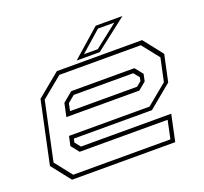

<svg xmlns="http://www.w3.org/2000/svg" viewBox="-120 -828 1027 967"><g transform="rotate(-20 394.0 -344.0)"><path d="M680 -540 761 -437 730.5 -294.5 606 -191.5H187.5L183 -172L207 -141.5H691L661 0H108L27 -103L98 -437L223 -540ZM665 -518H228.5L116.5 -426L50 -113L122 -21.5H643L663.5 -119H192L158 -162L169 -212.5H600.5L710.5 -303L737 -427ZM595 -420.5 629 -378 621 -340 580 -306H189L204 -377L256.5 -420.5ZM581 -398.5H262L225 -368L216.5 -328H576L601.5 -349L605.5 -368ZM335 -556 485 -688H628.5L458.5 -556ZM380.5 -573.5H454.5L578.5 -670.5H491Z"/></g></svg>

Font: Tourney Expanded ExtraLight
Style: Italic
Weight: 200
Width: 7
Italic angle: -12°
Designer: Tyler Finck
Foundry: Etcetera Type Co
Version: Version 1.010; ttfautohint (v1.8.3)